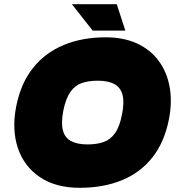

<svg xmlns="http://www.w3.org/2000/svg" viewBox="-20 -887 850 916"><path d="M360 9Q245 9 169.5 -42.5Q94 -94 65 -181.5Q36 -269 57 -378Q79 -490 137.5 -563Q196 -636 284.5 -672.5Q373 -709 484 -709Q571 -709 635 -679Q699 -649 738 -595.5Q777 -542 789.5 -471Q802 -400 786 -318Q764 -207 706 -134.5Q648 -62 560 -26.5Q472 9 360 9ZM397 -198Q442 -198 474.5 -209.5Q507 -221 529 -252Q551 -283 562 -341Q574 -399 564.5 -434.5Q555 -470 525.5 -486Q496 -502 447 -502Q402 -502 369.5 -490.5Q337 -479 315.5 -448Q294 -417 282 -359Q271 -301 280 -265.5Q289 -230 319 -214Q349 -198 397 -198ZM578 -741H422L323 -867H537Z"/></svg>

Font: REM Black
Style: Italic
Weight: 900
Italic angle: -11°
Designer: Octavio Pardo
Foundry: Ashler Design
Version: Version 1.005;gftools[0.9.28]